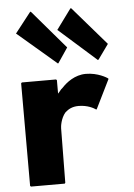

<svg xmlns="http://www.w3.org/2000/svg" viewBox="-59 -916 678 968"><g transform="rotate(-5 280.0 -432.5)"><path d="M136 -869 132 -872 129 -869 50 -768 54 -765 248 -599 251 -602 301 -676ZM340 -869 337 -872 333 -869 259 -768 263 -765 450 -599 454 -602 507 -676ZM243 -457 235 -448V-516L231 -520H58L54 -516V3L58 7H229L232 3L235 -272C235 -281 239 -321 264 -351H265C280 -366 302 -377 332 -377C378 -377 409 -359 420 -351L423 -354L495 -500L491 -504C488 -506 444 -535 383 -535C327 -535 284 -501 260 -475L252 -468C249 -464 246 -460 243 -457ZM252 -464ZM136 -869V-868ZM54 -765ZM340 -869V-868ZM263 -765Z"/></g></svg>

Font: Hussar Woodtype
Style: Bd
Weight: 900
Foundry: Cannot Into Space Fonts
Version: Version 1.07